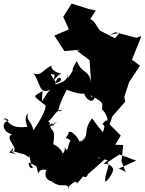

<svg xmlns="http://www.w3.org/2000/svg" viewBox="-49 -965 814 1078"><path d="M245 -256C254 -293 224 -258 213 -241C225 -249 258 -304 186 -274C251 -274 250 -349 301 -349C253 -312 297 -404 325 -461C426 -423 442 -441 416 -462C431 -391 488 -379 481 -432C437 -400 486 -398 459 -431C531 -388 529 -392 523 -349C538 -348 570 -276 546 -289C498 -246 558 -290 528 -223L504 -252L468 -301C410 -223 462 -207 401 -166C447 -225 417 -168 381 -166C428 -148 353 -246 335 -221C341 -174 368 -275 317 -184C325 -210 382 -131 361 -181C326 -184 340 -84 313 -141C325 -97 268 -89 302 -101C304 -127 224 -187 246 -134C264 -235 252 -218 232 -254L273 -283ZM657 0 633 -59 643 -151 598 -152 629 -204 538 -295 566 -266 582 -312 654 -394 649 -422 676 -504 737 -596 692 -630 745 -762 716 -753 599 -784 567 -769 622 -781 597 -750 511 -794 479 -843 458 -859 489 -906 448 -915 353 -945 306 -870 338 -800 256 -765 313 -678 403 -686 383 -680 454 -627 463 -493C455 -579 408 -547 383 -623C332 -541 388 -604 332 -527C310 -576 371 -517 262 -491C271 -561 325 -514 267 -499C212 -581 245 -538 258 -547C250 -485 246 -525 294 -552C242 -562 228 -596 249 -601C188 -575 185 -534 138 -554C175 -512 170 -426 232 -462C179 -396 185 -367 190 -454C135 -419 129 -435 208 -372C204 -366 216 -347 139 -234C123 -297 100 -278 107 -331C116 -328 78 -323 105 -253C17 -242 7 -271 -22 -298C-36 -274 -30 -321 0 -288C-42 -280 -39 -226 18 -211C-28 -189 60 -134 24 -112C16 -118 43 -159 3 -108C40 -106 70 -77 7 -122C121 -85 115 -87 167 -152C98 -123 186 -121 101 -128C155 -159 110 -165 33 -118C123 -93 108 -69 115 -92C132 -27 132 -3 113 -44C165 -16 107 -7 113 -53C175 -22 149 -40 166 9C182 -43 262 25 251 -40C197 -25 190 41 239 52C296 98 324 55 338 92C314 103 374 39 382 60C376 83 416 21 438 4C372 3 457 72 443 -14C406 39 457 23 432 24C455 3 542 -70 541 -74C478 -89 497 -47 505 -81C572 -54 563 -80 532 -43C567 -56 593 -11 586 -14C586 5 561 45 542 56C536 13 571 -31 555 -54L631 -104L598 -106L716 -63L618 -19Z"/></svg>

Font: Hussar Lance
Style: ExBd
Weight: 700
Foundry: Cannot Into Space Fonts, PlusOne Fonts
Version: Version 2.270